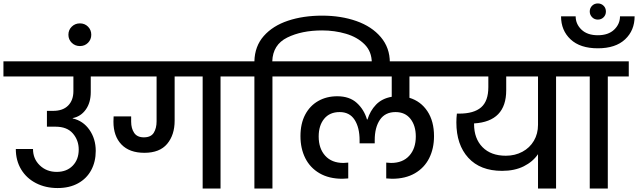

<svg xmlns="http://www.w3.org/2000/svg" viewBox="-44 -1097 3712 1117"><path d="M484 -561Q484 -500 455 -459.5Q426 -419 379 -410V-408Q440 -394 476.5 -341.5Q513 -289 513 -219Q513 -156 486.5 -107Q460 -58 410 -30.5Q360 -3 291 -3Q221 -3 165.5 -31.5Q110 -60 79 -111.5Q48 -163 48 -230H148Q148 -173 187.5 -135Q227 -97 286 -97Q344 -97 379 -133Q414 -169 414 -227Q414 -281 380 -320.5Q346 -360 279 -360H229V-452H265Q322 -452 352.5 -483Q383 -514 383 -567V-652H-24V-740H596V-652H484Z M487 -895Q487 -867 468 -848Q449 -829 421 -829Q393 -829 373.5 -848Q354 -867 354 -895Q354 -923 373.5 -942Q393 -961 421 -961Q449 -961 468 -942Q487 -923 487 -895Z M1361 -740V-652H1239V0H1135V-652H972V-395Q972 -312 928.5 -260Q885 -208 796 -208Q709 -208 662.5 -256.5Q616 -305 616 -389Q616 -410 617 -420H719V-389Q719 -350 736.5 -324Q754 -298 793 -298Q834 -298 850.5 -324.5Q867 -351 867 -391V-652H548V-740Z M1830 -1006Q1940 -1006 2029.5 -974.5Q2119 -943 2171.5 -881Q2224 -819 2224 -733V-716H2119V-731Q2119 -797 2077 -839Q2035 -881 1969 -900.5Q1903 -920 1830 -920Q1711 -920 1627 -878.5Q1543 -837 1540 -740H1663V-652H1541V0H1436V-652H1314V-740H1436Q1438 -828 1490.5 -887.5Q1543 -947 1631.5 -976.5Q1720 -1006 1830 -1006Z M2338 -652V-528Q2404 -508 2442.5 -450Q2481 -392 2481 -305Q2481 -233 2453 -177Q2425 -121 2370 -89Q2315 -57 2237 -57Q2229 -57 2203 -59V-151L2231 -149Q2299 -149 2337 -191Q2375 -233 2375 -303Q2375 -366 2344 -405.5Q2313 -445 2257 -445Q2197 -445 2166.5 -400.5Q2136 -356 2136 -281V-263H2048V-281Q2048 -355 2019 -400Q1990 -445 1932 -445Q1874 -445 1842 -406Q1810 -367 1810 -303Q1810 -233 1848 -191Q1886 -149 1954 -149L1982 -151V-59Q1956 -57 1948 -57Q1870 -57 1815 -89Q1760 -121 1732 -177Q1704 -233 1704 -305Q1704 -378 1731.5 -430Q1759 -482 1807.5 -509.5Q1856 -537 1918 -537Q1989 -537 2031.5 -498.5Q2074 -460 2091 -402H2094Q2109 -452 2143.5 -488Q2178 -524 2235 -534V-652H1615V-740H2569V-652Z M3313 -652H3191V0H3086V-200Q3056 -156 3003 -129.5Q2950 -103 2877 -103Q2750 -103 2680.5 -179Q2611 -255 2611 -385Q2611 -411 2614 -436H2627Q2713 -436 2755 -472.5Q2797 -509 2797 -590V-652H2522V-740H3313ZM3086 -652H2901V-572Q2901 -390 2714 -379V-375Q2714 -291 2763 -241Q2812 -191 2899 -191Q2952 -191 2995 -214Q3038 -237 3062 -278Q3086 -319 3086 -371Z M3387 0V-652H3265V-740H3614V-652H3492V0Z M3481 -1030Q3481 -1010 3467.5 -996.5Q3454 -983 3434 -983Q3414 -983 3400.5 -997Q3387 -1011 3387 -1030Q3387 -1050 3400.5 -1063.5Q3414 -1077 3434 -1077Q3454 -1077 3467.5 -1063.5Q3481 -1050 3481 -1030ZM3648 -1002Q3648 -920 3592.5 -868Q3537 -816 3434 -816Q3331 -816 3275.5 -868Q3220 -920 3220 -1002H3305Q3305 -957 3339 -924.5Q3373 -892 3434 -892Q3495 -892 3529 -924.5Q3563 -957 3563 -1002Z"/></svg>

Font: Fz Poppins Med
Style: Regular
Weight: 500
Designer: Ninad Kale (Devanagari), Jonny Pinhorn (Latin)
Foundry: Indian Type Foundry
Version: Vit hóa bi Vntype.Com & FontZin.Com